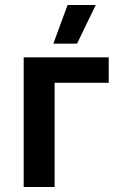

<svg xmlns="http://www.w3.org/2000/svg" viewBox="-20 -750 474 770"><path d="M289 -575 364 -730H251L194 -575ZM75 0H199V-418H416V-520H75Z"/></svg>

Font: Fixel Display SemiBold
Style: Regular
Weight: 600
Designer: AlfaBravo + MacPaw
Foundry: Kyrylo Tkachov, Marchela Mozhyna, Serhii Makarenko, Maria Weinstein, Zakhar Kryvoshyya
Version: Version 1.211